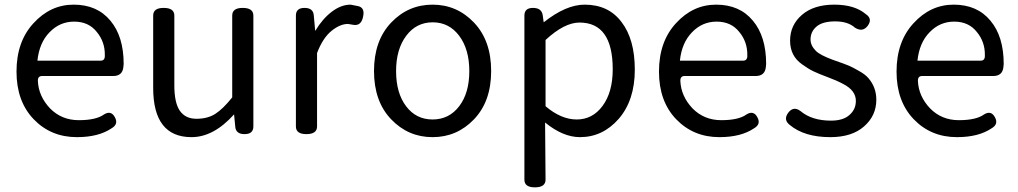

<svg xmlns="http://www.w3.org/2000/svg" viewBox="-20 -577 4380 826"><path d="M311 13Q199 13 125 -64Q51 -141 51 -269Q51 -398 124 -477Q197 -557 297 -557Q398 -557 455 -488Q512 -420 512 -302L511 -291Q508 -250 467 -250H161Q142 -250 143 -228Q146 -163 195 -111Q245 -60 319 -60Q394 -60 428 -85Q458 -103 474 -73Q491 -43 460 -25Q404 13 311 13ZM141 -316H413Q432 -316 431 -339Q432 -397 396 -440Q361 -484 299 -484Q237 -484 193 -438Q149 -393 141 -316Z M804 13Q639 13 639 -199V-510Q639 -543 684 -543Q730 -543 730 -510V-210Q730 -134 754 -100Q778 -66 825 -66Q873 -66 906 -87Q939 -108 979 -158V-510Q979 -543 1024 -543Q1070 -543 1070 -510V-33Q1070 0 1032 0Q994 0 992 -33L987 -85Q899 13 804 13Z M1298 0Q1253 0 1253 -33V-510Q1253 -543 1290 -543Q1328 -543 1330 -510L1336 -444Q1368 -497 1408 -527Q1448 -557 1488 -557L1519 -551Q1551 -545 1542 -505Q1534 -465 1501 -470L1477 -474Q1443 -474 1406 -444Q1369 -414 1344 -349V-33Q1344 0 1298 0Z M2019.5 -64Q1946 13 1841 13Q1736 13 1662.5 -64Q1589 -141 1589 -271.5Q1589 -402 1662.5 -479.5Q1736 -557 1841 -557Q1946 -557 2019.5 -479.5Q2093 -402 2093 -271.5Q2093 -141 2019.5 -64ZM1727 -120Q1770 -63 1841 -63Q1912 -63 1955.5 -120Q1999 -177 1999 -271Q1999 -365 1955.5 -423Q1912 -481 1841.5 -481Q1771 -481 1727.5 -423Q1684 -365 1684 -271Q1684 -177 1727 -120Z M2281 229Q2236 229 2236 196V-510Q2236 -543 2273 -543Q2311 -543 2315 -510L2319 -481Q2415 -557 2495 -557Q2598 -557 2654 -482Q2711 -408 2711 -277Q2711 -146 2642 -66Q2573 13 2475 13Q2402 13 2325 -50L2327 196Q2327 229 2281 229ZM2327 -120Q2394 -63 2461 -63Q2529 -63 2572 -121Q2616 -180 2616 -279Q2616 -480 2473 -480Q2408 -480 2327 -405Z M3075 13Q2963 13 2889 -64Q2815 -141 2815 -269Q2815 -398 2888 -477Q2961 -557 3061 -557Q3162 -557 3219 -488Q3276 -420 3276 -302L3275 -291Q3272 -250 3231 -250H2925Q2906 -250 2907 -228Q2910 -163 2959 -111Q3009 -60 3083 -60Q3158 -60 3192 -85Q3222 -103 3238 -73Q3255 -43 3224 -25Q3168 13 3075 13ZM2905 -316H3177Q3196 -316 3195 -339Q3196 -397 3160 -440Q3125 -484 3063 -484Q3001 -484 2957 -438Q2913 -393 2905 -316Z M3552 13Q3440 13 3377 -40Q3349 -62 3371 -92Q3394 -122 3424 -99Q3473 -58 3555 -58Q3607 -58 3634 -82Q3662 -106 3662 -143Q3662 -188 3607 -216Q3579 -231 3541 -245Q3503 -259 3480 -270Q3457 -281 3431 -300Q3379 -336 3379 -402Q3379 -469 3430 -513Q3481 -557 3569 -557Q3657 -557 3705 -516Q3735 -496 3713 -466Q3691 -437 3658 -458Q3628 -485 3573 -485Q3519 -485 3493 -463Q3467 -441 3467 -407Q3467 -381 3490 -358Q3508 -340 3562 -320Q3617 -301 3633 -294Q3649 -287 3675 -272Q3702 -257 3715 -242Q3750 -202 3750 -148Q3750 -79 3697 -33Q3645 13 3552 13Z M4097 13Q3985 13 3911 -64Q3837 -141 3837 -269Q3837 -398 3910 -477Q3983 -557 4083 -557Q4184 -557 4241 -488Q4298 -420 4298 -302L4297 -291Q4294 -250 4253 -250H3947Q3928 -250 3929 -228Q3932 -163 3981 -111Q4031 -60 4105 -60Q4180 -60 4214 -85Q4244 -103 4260 -73Q4277 -43 4246 -25Q4190 13 4097 13ZM3927 -316H4199Q4218 -316 4217 -339Q4218 -397 4182 -440Q4147 -484 4085 -484Q4023 -484 3979 -438Q3935 -393 3927 -316Z"/></svg>

Font: Swei Gothic CJK TC Regular
Style: Regular
Weight: 400
Version: Version 2.129